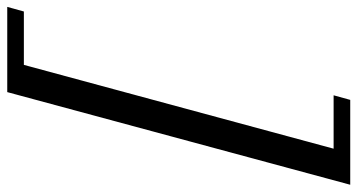

<svg xmlns="http://www.w3.org/2000/svg" viewBox="-274 -606 1010 543"><g transform="rotate(-90 231.5 -335.0)"><path d="M470 -773H319L82 103H233L220 150H-20L242 -820H483Z"/></g></svg>

Font: Libre Baskerville
Style: Italic
Weight: 400
Italic angle: -15°
Designer: Pablo Impallari, Rodrigo Fuenzalida
Foundry: Pablo Impallari, Rodrigo Fuenzalida
Version: Version 1.051;Glyphs 3.2.3 (3260)